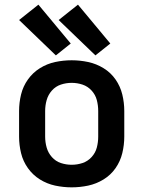

<svg xmlns="http://www.w3.org/2000/svg" viewBox="-20 -797 616 825"><path d="M288 8Q324 8 359 0.5Q394 -7 425 -26Q456 -45 476.5 -74.5Q497 -104 505.5 -139Q514 -174 514 -210V-320Q514 -356 505.5 -391Q497 -426 476.5 -455.5Q456 -485 425 -504Q394 -523 359 -530.5Q324 -538 288 -538Q252 -538 217 -530.5Q182 -523 151.5 -504Q121 -485 100 -455.5Q79 -426 70.5 -391Q62 -356 62 -320V-210Q62 -174 70.5 -139Q79 -104 100 -74.5Q121 -45 151.5 -26Q182 -7 217 0.5Q252 8 288 8ZM288 -89Q264 -89 241.5 -96.5Q219 -104 203 -122Q187 -140 180.5 -163Q174 -186 174 -210V-320Q174 -344 180.5 -367Q187 -390 203 -408Q219 -426 241.5 -433.5Q264 -441 288 -441Q312 -441 334.5 -433.5Q357 -426 373.5 -408Q390 -390 396 -367Q402 -344 402 -320V-210Q402 -186 396 -163Q390 -140 373.5 -122Q357 -104 334.5 -96.5Q312 -89 288 -89ZM390 -559 454 -610 315 -777 232 -711ZM220 -559 284 -610 145 -777 62 -711Z"/></svg>

Font: Iosevka Sparkle Semibold
Style: Regular
Weight: 600
Designer: Belleve Invis
Foundry: Belleve Invis
Version: Version 4.5.0; ttfautohint (v1.8.3)